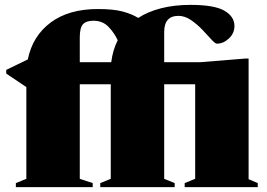

<svg xmlns="http://www.w3.org/2000/svg" viewBox="-20 -767 1096 787"><path d="M360 0H45V-16.5L88 -34V-410L5.5 -465.5V-480.5L94 -523.5Q113.5 -619.5 187.8 -674.8Q262 -730 381.5 -730Q444.5 -730 482.8 -719.8Q521 -709.5 546.5 -693.5Q586.5 -719.5 640.5 -733.2Q694.5 -747 761 -747Q859 -747 900 -723Q941 -699 941 -660.5Q941 -630.5 918.2 -609.2Q895.5 -588 869 -588Q862 -588 846.5 -605.2Q831 -622.5 809.5 -645Q788 -667.5 762.8 -684.8Q737.5 -702 711.5 -702Q653 -702 653 -636V-512H800L985.5 -527H999V-32.5L1036.5 -16.5V0H737V-16.5L780 -34V-421.5H653V-34L696 -16.5V0H391V-16.5L434 -34V-421.5H307V-34L360 -16.5ZM307 -614V-512H436Q442 -561.5 462.5 -602Q449 -631.5 425 -656.8Q401 -682 363 -682Q333 -682 320 -667.5Q307 -653 307 -614Z"/></svg>

Font: Newsreader 72pt ExtraBold
Style: Regular
Weight: 800
Designer: Hugues Gentile
Foundry: Production Type
Version: Version 1.003; ttfautohint (v1.8.3)